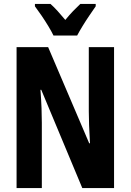

<svg xmlns="http://www.w3.org/2000/svg" viewBox="-20 -953 662 973"><path d="M558 0H397L189 -498H185Q189 -446 190.5 -404Q192 -362 192 -331V0H64V-714H224L432 -227H436Q433 -277 431.5 -317.5Q430 -358 430 -389V-714H558ZM251 -773Q242 -792 225.5 -819.5Q209 -847 190.5 -874Q172 -901 157 -921V-933H236Q253 -918 272 -897Q291 -876 311 -852Q333 -879 350.5 -897Q368 -915 387 -933H465V-921Q451 -901 433 -874.5Q415 -848 398.5 -821Q382 -794 371 -773Z"/></svg>

Font: Noto Sans Lao UI ExtCond
Style: Bold
Weight: 700
Width: 2
Designer: Monotype Design Team
Foundry: Monotype Imaging Inc.
Version: Version 2.000; ttfautohint (v1.8.4.7-5d5b)